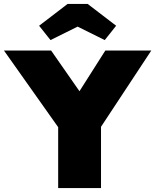

<svg xmlns="http://www.w3.org/2000/svg" viewBox="-40 -957 790 977"><path d="M256 0V-349L263 -300L-20 -700H220L436 -390L301 -393L496 -700H730L459 -289L474 -357V0ZM217 -753 159 -826 304 -937H406L551 -826L493 -753L340 -829H370Z"/></svg>

Font: Lexend Deca Black
Style: Regular
Weight: 900
Designer: Bonnie Shaver-Troup, Thomas Jockin
Foundry: Lexend
Version: Version 1.007